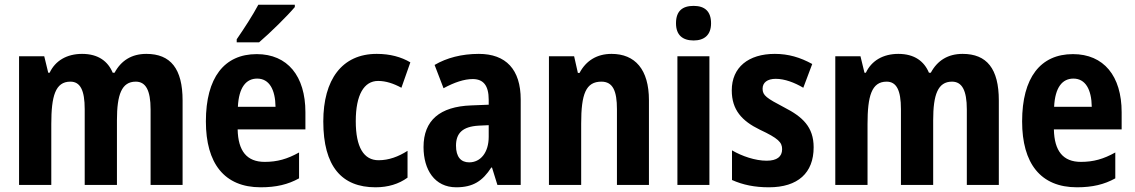

<svg xmlns="http://www.w3.org/2000/svg" viewBox="-20 -786 4823 816"><path d="M602 -557C540 -557 495 -529 467 -477H459C439 -525 398 -557 329 -557C264 -557 215 -528 191 -477H185L168 -547H61V0H198V-259C198 -377 215 -439 279 -439C321 -439 340 -403 340 -322V0H477V-275C477 -384 497 -439 557 -439C599 -439 620 -403 620 -321V0H756V-359C756 -494 705 -557 602 -557Z M1233 -756V-766H1078C1054 -721 1019 -667 986 -619V-606H1081C1128 -646 1202 -719 1233 -756ZM1071 -556C933 -556 855 -456 855 -270C855 -92 933 10 1088 10C1154 10 1204 -2 1251 -28V-138C1201 -110 1158 -98 1105 -98C1029 -98 992 -144 990 -236H1278V-309C1278 -463 1202 -556 1071 -556ZM1073 -452C1124 -452 1150 -406 1151 -332H991C995 -415 1026 -452 1073 -452Z M1576 10C1629 10 1675 -4 1712 -31V-145C1673 -120 1632 -105 1589 -105C1526 -105 1492 -160 1492 -271C1492 -383 1527 -442 1587 -442C1620 -442 1653 -431 1686 -413L1724 -521C1685 -544 1638 -557 1581 -557C1433 -557 1354 -447 1354 -270C1354 -79 1432 10 1576 10Z M2015 -557C1942 -557 1878 -540 1827 -510L1865 -411C1911 -436 1953 -450 1989 -450C2034 -450 2057 -423 2057 -362V-341L1982 -338C1850 -333 1780 -275 1780 -161C1780 -65 1827 10 1919 10C1991 10 2031 -17 2068 -74H2071L2094 0H2193V-363C2193 -491 2130 -557 2015 -557ZM2014 -252 2057 -254V-205C2057 -137 2022 -96 1974 -96C1939 -96 1918 -119 1918 -167C1918 -220 1946 -248 2014 -252Z M2579 -557C2518 -557 2471 -529 2443 -476H2436L2420 -547H2313V0H2450V-261C2450 -387 2470 -439 2536 -439C2585 -439 2602 -399 2602 -322V0H2738V-360C2738 -491 2679 -557 2579 -557Z M2928 -761C2880 -761 2853 -739 2853 -687C2853 -637 2881 -614 2928 -614C2973 -614 3002 -637 3002 -687C3002 -738 2975 -761 2928 -761ZM2995 -547H2859V0H2995Z M3438 -160C3438 -247 3390 -290 3314 -329C3238 -369 3221 -380 3221 -409C3221 -435 3241 -451 3277 -451C3315 -451 3357 -435 3394 -413L3432 -514C3381 -542 3331 -557 3273 -557C3161 -557 3090 -500 3090 -402C3090 -319 3133 -272 3209 -235C3288 -198 3304 -181 3304 -152C3304 -120 3282 -103 3238 -103C3190 -103 3134 -122 3091 -147V-21C3138 0 3188 10 3248 10C3371 10 3438 -51 3438 -160Z M4071 -557C4009 -557 3964 -529 3936 -477H3928C3908 -525 3867 -557 3798 -557C3733 -557 3684 -528 3660 -477H3654L3637 -547H3530V0H3667V-259C3667 -377 3684 -439 3748 -439C3790 -439 3809 -403 3809 -322V0H3946V-275C3946 -384 3966 -439 4026 -439C4068 -439 4089 -403 4089 -321V0H4225V-359C4225 -494 4174 -557 4071 -557Z M4540 -556C4402 -556 4324 -456 4324 -270C4324 -92 4402 10 4557 10C4623 10 4673 -2 4720 -28V-138C4670 -110 4627 -98 4574 -98C4498 -98 4461 -144 4459 -236H4747V-309C4747 -463 4671 -556 4540 -556ZM4542 -452C4593 -452 4619 -406 4620 -332H4460C4464 -415 4495 -452 4542 -452Z"/></svg>

Font: Noto Sans Lao Looped Condensed
Style: Bold
Weight: 700
Width: 3
Designer: Mark Frömberg, Ben Mitchell
Foundry: The Fontpad Ltd
Version: Version 1.002